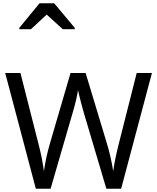

<svg xmlns="http://www.w3.org/2000/svg" viewBox="-20 -1164 970 1184"><path d="M917 -714 727 0H636L497 -468Q489 -497 481 -526Q473 -555 468 -577.5Q463 -600 461 -609Q460 -596 450.5 -553.5Q441 -511 427 -465L292 0H201L12 -714H106L217 -278Q229 -232 237.5 -189Q246 -146 251 -108Q256 -147 266 -193Q276 -239 289 -283L415 -714H508L639 -280Q653 -234 663 -188.5Q673 -143 678 -108Q683 -145 692 -188.5Q701 -232 713 -279L823 -714ZM99 -984V-992L224 -1144H314L441 -992V-984H367L268 -1074L171 -984Z"/></svg>

Font: Noto Sans Tifinagh
Style: Regular
Weight: 400
Designer: JamraPatel
Foundry: JamraPatel LLC
Version: Version 2.004; ttfautohint (v1.8.4.7-5d5b)